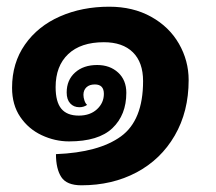

<svg xmlns="http://www.w3.org/2000/svg" viewBox="-20 -490 646 573"><path d="M147 -30Q275 -35 341 -83Q407 -131 407 -248Q407 -304 376.5 -334Q346 -364 290 -364Q221 -364 183.5 -328.5Q146 -293 146 -230Q146 -186 163 -165.5Q180 -145 215 -145Q249 -145 269.5 -164Q290 -183 290 -210Q290 -238 263 -238Q247 -238 238 -229.5Q229 -221 229 -207Q229 -199 232 -190Q235 -181 240 -177Q230 -170 217 -170Q200 -170 189.5 -181.5Q179 -193 179 -214Q179 -251 204 -273.5Q229 -296 270 -296Q308 -296 332.5 -273.5Q357 -251 357 -213Q357 -147 315.5 -107.5Q274 -68 186 -68Q144 -68 104.5 -86.5Q65 -105 40.5 -141Q16 -177 16 -228Q16 -302 54.5 -357Q93 -412 159 -441Q225 -470 306 -470Q377 -470 431 -440Q485 -410 514 -359.5Q543 -309 543 -251Q543 -157 501.5 -85.5Q460 -14 387.5 24.5Q315 63 223 63Q179 63 163 38.5Q147 14 147 -30Z"/></svg>

Font: Krub
Style: Bold Italic
Weight: 700
Italic angle: -8°
Designer: Ekaluck Peanpanawate
Foundry: Cadson Demak Co.,Ltd.
Version: Version 1.000; ttfautohint (v1.6)